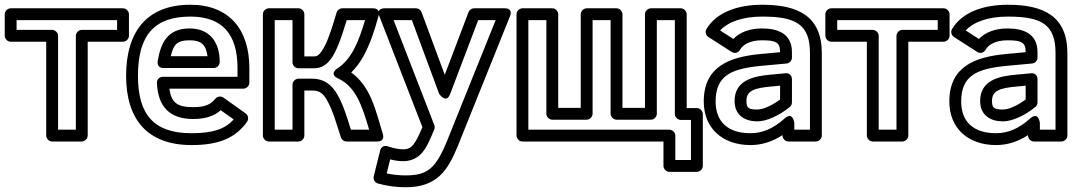

<svg xmlns="http://www.w3.org/2000/svg" viewBox="-37 -572 4565 810"><path d="M457 -446H308C292.9 -446 283 -431.7 283 -421V-25H208V-421C208 -436.1 193.7 -446 183 -446H33V-487H457ZM482 -396C492.7 -396 507 -405.9 507 -421V-512C507 -522.7 497.1 -537 482 -537H8C-2.7 -537 -17 -527.1 -17 -512V-421C-17 -410.3 -7.1 -396 8 -396H158V0C158 10.7 167.9 25 183 25H308C318.7 25 333 15.1 333 0V-396Z M766 -502C901.5 -502 965 -427.4 965 -285V-248H650C636.9 -248 624.3 -237.5 625 -221.9C629.3 -125.5 675.7 -70 777 -70C825.9 -70 864.1 -80.3 894.2 -107L949 -68C912.4 -28.2 863.1 -10 771 -10C612.4 -10 545 -87.6 545 -252C545 -425.7 615.9 -502 766 -502ZM766 -552C588.1 -552 495 -444.9 495 -252C495 -67.5 585.6 40 771 40C883.9 40 956 11.6 1005.4 -58.6C1012.5 -68.6 1011.1 -85.1 999.5 -93.4L905.5 -160.4C896 -167.1 880.2 -166.4 871.6 -155.7C851.2 -130.5 827.7 -120 777 -120C707.7 -120 685.8 -141.2 677.4 -198H990C1000.7 -198 1015 -207.9 1015 -223V-285C1015 -447.4 929.8 -552 766 -552ZM890 -310C890 -397.1 845.4 -452 763 -452C667.6 -452 640.7 -388.1 628.3 -314.1C627.1 -306.7 626.4 -285 653 -285H865C880.1 -285 890 -299.3 890 -310ZM838.5 -335H683.4C695.1 -382.8 708 -402 763 -402C811.1 -402 831.9 -384.2 838.5 -335Z M1197 -487 1197 -309C1197 -294.8 1209.5 -284 1222 -284H1288C1344.9 -284 1370.9 -336 1390.1 -382.4C1400.6 -407.7 1412.8 -443.8 1425.7 -487H1503C1476.7 -398.1 1447.3 -323.5 1387.2 -283.9C1387.2 -283.9 1347.5 -260.5 1390.4 -240.4C1465.3 -205.3 1490.6 -124.6 1520.3 -25H1443.3C1426.6 -78 1411.8 -128.9 1386.2 -173.4C1366.5 -207.8 1335.5 -240 1280 -240H1222C1206.9 -240 1197 -225.7 1197 -215V-25H1122V-487ZM1247 -512C1247 -524.5 1236.2 -537 1222 -537H1097C1086.3 -537 1072 -527.1 1072 -512V0C1072 10.7 1081.9 25 1097 25H1222C1232.7 25 1247 15.1 1247 0V-190H1280C1313.3 -190 1327 -176.2 1342.8 -148.6C1366.6 -107.2 1381.8 -52.7 1401.2 7.6C1404.2 17 1413.9 25 1425 25H1554C1589.2 25 1578.5 -5.4 1577.9 -7.4C1548.2 -103.6 1528.3 -206.1 1444.8 -266.3C1464.7 -285.4 1483.4 -310.7 1499 -339.7C1521.7 -381.9 1541.8 -437 1560.2 -505.5C1568.8 -537.8 1539.1 -537 1536 -537H1407C1396.3 -537 1386.1 -529.7 1383 -519C1367.8 -466.8 1354.6 -427.4 1343.9 -401.6C1333.2 -375.8 1322.3 -357.4 1312.7 -346.5C1304.2 -336.9 1297.1 -334 1288 -334H1247Z M1609 100.4C1630.6 105.8 1646.8 108 1665 108C1688.9 108 1711.4 100.3 1730 85.6C1750.6 69.3 1766.1 42.2 1782 4.9L1794.9 -25.1C1797.6 -31.2 1797.3 -39 1795.3 -44L1623.5 -487H1700.6L1815.6 -176.3C1815.6 -176.3 1845.2 -131 1862.4 -176.1L1980.3 -487H2054L1847.8 25.6C1830.4 68.2 1813.5 99.2 1798.9 117.4C1771.1 152.4 1740.8 168 1674 168C1647.2 168 1619.3 164.9 1594.3 159.7ZM1599.1 45.3C1579.8 38.8 1569.3 52.5 1566.7 63L1539.7 172C1536.6 184.7 1544.3 198.5 1557.3 202.1C1595.5 212.7 1634.4 218 1674 218C1806.9 218 1852.3 146.8 1894.2 44.4L2114.2 -502.7C2129.3 -540.2 2091 -537 2091 -537H1963C1953 -537 1943.3 -530.6 1939.6 -520.9L1839.3 -256.3L1741.4 -520.7C1737.9 -530.3 1728.4 -537 1718 -537H1587C1547 -537 1563.7 -503 1563.7 -503L1745 -35.5L1736 -14.9C1721.3 19.8 1707.1 40 1699 46.4C1688.9 54.3 1678.5 58 1665 58C1646.5 58 1624.5 54 1599.1 45.3Z M2192 -25V-487H2268V-92C2268 -76.9 2282.3 -67 2293 -67H2438C2453.1 -67 2463 -81.3 2463 -92V-487H2539V-92C2539 -76.9 2553.3 -67 2564 -67H2709C2724.1 -67 2734 -81.3 2734 -92V-487H2810V-91C2810 -75.9 2824.3 -66 2835 -66H2878V103H2812V0C2812 -15.1 2797.7 -25 2787 -25ZM2142 0C2142 10.7 2151.9 25 2167 25H2762V128C2762 138.7 2771.9 153 2787 153H2903C2913.7 153 2928 143.1 2928 128V-91C2928 -101.7 2918.1 -116 2903 -116H2860V-512C2860 -522.7 2850.1 -537 2835 -537H2709C2698.3 -537 2684 -527.1 2684 -512V-117H2589V-512C2589 -522.7 2579.1 -537 2564 -537H2438C2427.3 -537 2413 -527.1 2413 -512V-117H2318V-512C2318 -522.7 2308.1 -537 2293 -537H2167C2156.3 -537 2142 -527.1 2142 -512Z M3179 -502C3320.8 -502 3380 -469.1 3380 -348V-25H3314V-53C3314 -53 3308.9 -104.8 3272.2 -71.5C3225.7 -29.3 3178.6 -10 3129 -10C3034.4 -10 2982 -57.9 2982 -144C2982 -254.5 3049.9 -282.1 3173.4 -294.1L3281.3 -304.1C3294.3 -305.3 3304 -316.8 3304 -329V-352C3304 -431.9 3241.9 -452 3177 -452C3128 -452 3084.4 -437 3056.9 -407.7L3001.1 -443.5C3036.1 -480.9 3098 -502 3179 -502ZM3179 -552C3076.2 -552 2986.7 -521.1 2943.6 -449.9C2936.8 -438.7 2940.1 -423.3 2951.5 -416L3049.5 -353C3063.3 -344.1 3078.5 -350.5 3084.8 -361.8C3097.7 -384.8 3128.8 -402 3177 -402C3237.1 -402 3254 -393.4 3254 -351.8L3168.6 -343.9C3042.2 -331.6 2932 -292.4 2932 -144C2932 -29.1 3013 40 3129 40C3176.4 40 3221.3 25.9 3264 -2V0C3264 10.7 3273.9 25 3289 25H3405C3415.7 25 3430 15.1 3430 0V-348C3430 -503.2 3330.4 -552 3179 -552ZM3062 -146C3062 -84.4 3107.1 -60 3158 -60C3178.5 -60 3200.2 -66.1 3224.1 -76.6C3248.4 -87.3 3271.9 -102.1 3294.8 -120.6C3300.6 -125.3 3304 -132.7 3304 -140V-238C3304 -248.7 3297.2 -264.8 3276.7 -262.9L3212.7 -256.9C3144.3 -250.9 3062 -234.7 3062 -146ZM3158 -110C3120.5 -110 3112 -116.6 3112 -146C3112 -188.9 3143.2 -200.6 3217.3 -207.1L3254 -210.5V-152.2C3231.3 -135.1 3189.2 -110 3158 -110Z M3919 -446H3770C3754.9 -446 3745 -431.7 3745 -421V-25H3670V-421C3670 -436.1 3655.7 -446 3645 -446H3495V-487H3919ZM3944 -396C3954.7 -396 3969 -405.9 3969 -421V-512C3969 -522.7 3959.1 -537 3944 -537H3470C3459.3 -537 3445 -527.1 3445 -512V-421C3445 -410.3 3454.9 -396 3470 -396H3620V0C3620 10.7 3629.9 25 3645 25H3770C3780.7 25 3795 15.1 3795 0V-396Z M4215 -502C4356.8 -502 4416 -469.1 4416 -348V-25H4350V-53C4350 -53 4344.9 -104.8 4308.2 -71.5C4261.7 -29.3 4214.6 -10 4165 -10C4070.4 -10 4018 -57.9 4018 -144C4018 -254.5 4085.9 -282.1 4209.4 -294.1L4317.3 -304.1C4330.3 -305.3 4340 -316.8 4340 -329V-352C4340 -431.9 4277.9 -452 4213 -452C4164 -452 4120.4 -437 4092.9 -407.7L4037.1 -443.5C4072.1 -480.9 4134 -502 4215 -502ZM4215 -552C4112.2 -552 4022.7 -521.1 3979.6 -449.9C3972.8 -438.7 3976.1 -423.3 3987.5 -416L4085.5 -353C4099.3 -344.1 4114.5 -350.5 4120.8 -361.8C4133.7 -384.8 4164.8 -402 4213 -402C4273.1 -402 4290 -393.4 4290 -351.8L4204.6 -343.9C4078.2 -331.6 3968 -292.4 3968 -144C3968 -29.1 4049 40 4165 40C4212.4 40 4257.3 25.9 4300 -2V0C4300 10.7 4309.9 25 4325 25H4441C4451.7 25 4466 15.1 4466 0V-348C4466 -503.2 4366.4 -552 4215 -552ZM4098 -146C4098 -84.4 4143.1 -60 4194 -60C4214.5 -60 4236.2 -66.1 4260.1 -76.6C4284.4 -87.3 4307.9 -102.1 4330.8 -120.6C4336.6 -125.3 4340 -132.7 4340 -140V-238C4340 -248.7 4333.2 -264.8 4312.7 -262.9L4248.7 -256.9C4180.3 -250.9 4098 -234.7 4098 -146ZM4194 -110C4156.5 -110 4148 -116.6 4148 -146C4148 -188.9 4179.2 -200.6 4253.3 -207.1L4290 -210.5V-152.2C4267.3 -135.1 4225.2 -110 4194 -110Z"/></svg>

Font: Fog Sans
Style: Outline
Weight: 700
Foundry: Intel Corporation
Version: Version 1.00